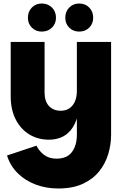

<svg xmlns="http://www.w3.org/2000/svg" viewBox="-20 -800 708 1094"><path d="M418 -32V-561H613V-32Q613 24 596.5 78.5Q580 133 544.5 177Q509 221 451.5 247.5Q394 274 311 274Q244 274 184.5 252Q125 230 82 188Q39 146 20 86L188 30Q202 60 230.5 82Q259 104 302 104Q362 104 390 66Q418 28 418 -32ZM437 -266Q437 -188 422 -137Q407 -86 382 -57Q357 -28 325.5 -16Q294 -4 260 -4Q195 -4 145.5 -35Q96 -66 68.5 -121.5Q41 -177 41 -250V-561H234V-272Q234 -223 259 -196Q284 -169 326 -169Q356 -169 376.5 -183.5Q397 -198 407.5 -223.5Q418 -249 418 -282ZM218 -620Q184 -620 161.5 -642.5Q139 -665 139 -699Q139 -734 161.5 -757Q184 -780 218 -780Q253 -780 276 -757Q299 -734 299 -699Q299 -665 276 -642.5Q253 -620 218 -620ZM431 -620Q397 -620 374.5 -642.5Q352 -665 352 -699Q352 -734 374.5 -757Q397 -780 431 -780Q466 -780 488.5 -757Q511 -734 511 -699Q511 -665 488.5 -642.5Q466 -620 431 -620Z"/></svg>

Font: Parkinsans ExtraBold
Style: Regular
Weight: 800
Designer: Red Stone, Indian Type Foundry
Foundry: Indian Type Foundry
Version: Version 1.000